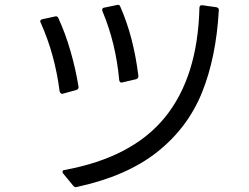

<svg xmlns="http://www.w3.org/2000/svg" viewBox="-20 -762 1040 802"><path d="M488 -417Q480 -417 478 -427Q464 -582 408 -715Q407 -717 407 -721Q407 -729 415 -730L468 -741L473 -742Q480 -742 483 -733Q538 -608 558 -445V-443Q558 -434 548 -431L492 -418ZM241 -44Q241 -51 250 -52Q533 -104 669.5 -272.5Q806 -441 813 -729Q813 -742 826 -740L883 -732Q895 -730 894 -719Q883 -522 823.5 -375Q764 -228 636.5 -127Q509 -26 301 19L297 20Q291 20 286 14L244 -37Q241 -42 241 -44ZM240 -370Q232 -370 229 -381Q209 -536 150 -667Q148 -671 148 -673Q148 -680 158 -682L209 -693L213 -694Q221 -694 224 -686Q253 -623 274.5 -548.5Q296 -474 308 -400V-397Q308 -389 298 -386L244 -371Z"/></svg>

Font: LINE Seed JP_TTF Regular
Style: Regular
Weight: 400
Designer: LINE & Fontrix & Fontworks
Version: Version 1.002